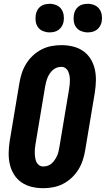

<svg xmlns="http://www.w3.org/2000/svg" viewBox="-20 -980 556 1008"><path d="M207 8Q176 8 146.5 1Q117 -6 93 -22.5Q69 -39 53.5 -64Q38 -89 31.5 -117.5Q25 -146 25.5 -177Q26 -208 31 -240L82 -545Q86 -570 94.5 -596Q103 -622 117.5 -645.5Q132 -669 153 -688.5Q174 -708 198.5 -720.5Q223 -733 249.5 -738Q276 -743 302 -743Q333 -743 362.5 -736Q392 -729 416 -712.5Q440 -696 455.5 -671Q471 -646 477.5 -617.5Q484 -589 483.5 -558Q483 -527 478 -495L427 -190Q423 -165 414.5 -139Q406 -113 391.5 -89.5Q377 -66 356 -46.5Q335 -27 310.5 -14.5Q286 -2 259.5 3Q233 8 207 8ZM207 -106Q219 -106 231 -110Q243 -114 252 -122.5Q261 -131 268 -141.5Q275 -152 280 -163Q285 -174 287.5 -186Q290 -198 292 -209L343 -514Q345 -526 346 -538Q347 -550 347 -561.5Q347 -573 344.5 -584.5Q342 -596 337.5 -606Q333 -616 323.5 -622.5Q314 -629 302 -629Q290 -629 278.5 -625Q267 -621 257.5 -612.5Q248 -604 241 -593.5Q234 -583 229.5 -572Q225 -561 222 -549Q219 -537 217 -526L166 -221Q164 -209 163 -197Q162 -185 162.5 -173.5Q163 -162 165 -150.5Q167 -139 171.5 -129Q176 -119 185.5 -112.5Q195 -106 207 -106ZM440 -810Q423 -810 406.5 -816.5Q390 -823 380 -836.5Q370 -850 367.5 -867.5Q365 -885 368 -903Q370 -915 376 -926.5Q382 -938 392.5 -946Q403 -954 415.5 -957Q428 -960 441 -960Q458 -960 474.5 -953.5Q491 -947 501 -933.5Q511 -920 514 -902.5Q517 -885 514 -867Q512 -855 505.5 -843.5Q499 -832 488.5 -824Q478 -816 465.5 -813Q453 -810 440 -810ZM240 -810Q223 -810 206.5 -816.5Q190 -823 180 -836.5Q170 -850 167.5 -867.5Q165 -885 168 -903Q170 -915 176 -926.5Q182 -938 192.5 -946Q203 -954 215.5 -957Q228 -960 241 -960Q258 -960 274.5 -953.5Q291 -947 301 -933.5Q311 -920 314 -902.5Q317 -885 314 -867Q312 -855 305.5 -843.5Q299 -832 288.5 -824Q278 -816 265.5 -813Q253 -810 240 -810Z"/></svg>

Font: Iosevka Heavy
Style: Italic
Weight: 900
Italic angle: -9°
Monospace: yes
Designer: Belleve Invis
Foundry: Belleve Invis
Version: Version 32.5.0; ttfautohint (v1.8.4)